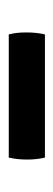

<svg xmlns="http://www.w3.org/2000/svg" viewBox="138 -836 122 438"><g transform="rotate(-90 199.0 -617.0)"><path d="M58.5 -575.5Q54 -594 54 -616Q54 -638 58.5 -658H339.5Q342 -647.5 343 -638.8Q344 -630 344 -617Q344 -594.5 339.5 -575.5Z"/></g></svg>

Font: Signika SC
Style: Regular
Weight: 400
Designer: Anna Giedryś
Foundry: Anna Giedryś
Version: Version 2.000; ttfautohint (v1.8.3) -l 8 -r 50 -G 200 -x 9 -